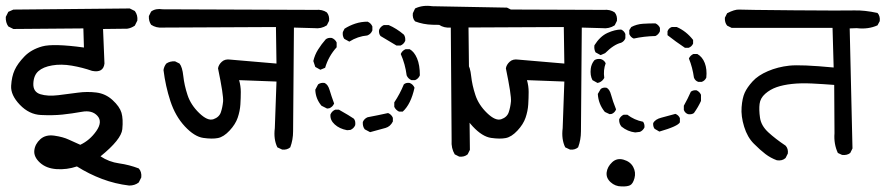

<svg xmlns="http://www.w3.org/2000/svg" viewBox="-25 -588 3077 667"><path d="M423.8 56.6Q375 50.8 329.6 33.7Q284.2 16.6 242.2 -9.8Q207 2 171.4 -0.5Q135.7 -2.9 113.8 -22.9Q91.8 -43 94.2 -65.4Q96.7 -87.9 115.2 -104.5Q133.8 -121.1 164.1 -116.7Q194.3 -112.3 213.9 -103Q233.4 -93.8 253.9 -85Q287.1 -100.6 309.6 -132.8Q332 -165 313.5 -185.5Q294.9 -206.1 259.8 -199.7Q224.6 -193.4 191.4 -189.9Q158.2 -186.5 117.2 -188.5Q76.2 -190.4 43.9 -224.1Q11.7 -257.8 13.7 -290Q15.6 -322.3 25.9 -344.7Q36.1 -367.2 59.6 -391.6Q83 -416 121.6 -426.8Q160.2 -437.5 266.6 -422.9L264.6 -489.3L21.5 -487.3L3.9 -496.1Q-5.9 -509.8 -4.9 -529.3L3.9 -546.9L21.5 -554.7L425.8 -558.6L443.4 -549.8Q454.1 -535.2 452.1 -516.6L443.4 -499Q430.7 -490.2 417 -488.3L333 -487.3L337.9 -367.2Q334 -334 294.9 -341.8Q261.7 -353.5 224.6 -359.9Q187.5 -366.2 156.2 -360.8Q125 -355.5 108.4 -340.8Q91.8 -326.2 90.8 -297.4Q89.8 -268.6 115.2 -260.7Q140.6 -252.9 177.2 -257.3Q213.9 -261.7 245.6 -266.1Q277.3 -270.5 309.6 -266.6Q341.8 -262.7 366.2 -240.2Q390.6 -217.8 397 -196.3Q403.3 -174.8 399.9 -139.2Q396.5 -103.5 324.2 -44.9Q353.5 -25.4 388.7 -20.5Q423.8 -15.6 457 -2.9Q467.8 8.8 465.8 28.3L457 45.9Q443.4 56.6 423.8 56.6Z M955.1 -68.4 938.5 -76.2Q924.8 -104.5 929.7 -142.6L935.5 -304.7L805.7 -309.6Q811.5 -289.1 811.5 -268.6Q811.5 -248 810.1 -225.1Q808.6 -202.1 800.8 -179.2Q793 -156.2 772.5 -134.3Q752 -112.3 731.9 -108.4Q711.9 -104.5 681.2 -108.9Q650.4 -113.3 617.2 -148.9Q584 -184.6 566.9 -236.8Q549.8 -289.1 543 -344.7Q544.9 -357.4 552.7 -367.2Q565.4 -376 583 -375L598.6 -367.2Q608.4 -355.5 611.8 -323.7Q615.2 -292 626.5 -257.8Q637.7 -223.6 667 -195.3Q696.3 -167 716.3 -173.8Q736.3 -180.7 742.2 -197.8Q748 -214.8 750 -235.4Q752 -255.9 732.4 -350.6Q734.4 -363.3 745.6 -373.5Q756.8 -383.8 775.4 -380.9L935.5 -367.2L933.6 -494.1L541 -492.2Q517.6 -490.2 500 -502Q491.2 -514.6 492.2 -532.2L500 -547.9Q515.6 -559.6 540 -555.7L1072.3 -553.7Q1094.7 -555.7 1110.4 -544.9Q1120.1 -533.2 1118.2 -515.6L1110.4 -500Q1090.8 -487.3 1067.4 -490.2L996.1 -492.2Q993.2 -161.1 993.2 -131.8Q993.2 -102.5 983.4 -76.2Q971.7 -66.4 955.1 -68.4Z M1570.3 -43.9 1554.7 -51.8Q1542 -73.2 1543.9 -100.6L1541 -501Q1509.8 -501 1477.5 -502Q1445.3 -502.9 1417 -513.7Q1407.2 -524.4 1409.2 -542L1417 -558.6Q1443.4 -571.3 1476.6 -566.4L1736.3 -561.5L1752 -553.7Q1761.7 -542 1759.8 -524.4L1752 -508.8Q1741.2 -501 1728.5 -500H1602.5L1607.4 -67.4L1599.6 -51.8Q1587.9 -42 1570.3 -43.9ZM1260.7 -128.9 1242.2 -138.7Q1234.4 -148.4 1235.4 -164.1Q1240.2 -175.8 1252 -180.7Q1288.1 -187.5 1323.2 -195.3Q1335 -190.4 1339.8 -178.7V-166Q1331.1 -148.4 1314.5 -143.6ZM1180.7 -135.7Q1154.3 -140.6 1137.7 -155.8Q1121.1 -170.9 1123 -190.4Q1127.9 -202.1 1139.6 -207H1152.3Q1190.4 -185.5 1204.1 -175.8Q1210.9 -168 1209 -153.3Q1204.1 -141.6 1192.4 -136.7ZM1361.3 -200.2Q1349.6 -206.1 1344.7 -216.8V-232.4Q1364.3 -261.7 1377.9 -294.9Q1385.7 -301.8 1398.4 -299.8Q1410.2 -294.9 1415 -283.2Q1402.3 -225.6 1374 -200.2ZM1111.3 -210.9 1091.8 -220.7Q1071.3 -245.1 1070.3 -276.4L1080.1 -294.9Q1089.8 -301.8 1102.5 -299.8Q1114.3 -294.9 1120.1 -274.9Q1126 -254.9 1135.7 -228.5Q1130.9 -216.8 1119.1 -211.9ZM1404.3 -309.6Q1392.6 -314.5 1387.7 -326.2Q1382.8 -365.2 1367.2 -400.4Q1372.1 -412.1 1383.8 -417H1398.4Q1414.1 -408.2 1423.8 -385.3Q1433.6 -362.3 1433.6 -326.2Q1428.7 -314.5 1417 -309.6ZM1087.9 -345.7 1070.3 -355.5 1063.5 -376Q1068.4 -397.5 1080.1 -416Q1091.8 -434.6 1106.4 -451.2Q1114.3 -458 1127.9 -456.1Q1139.6 -451.2 1144.5 -440.4V-423.8Q1116.2 -392.6 1104.5 -352.5ZM1352.5 -429.7 1296.9 -462.9Q1290 -471.7 1292 -484.4Q1296.9 -496.1 1308.6 -501H1325.2Q1352.5 -489.3 1377.9 -467.8Q1383.8 -460 1382.8 -446.3Q1377.9 -434.6 1366.2 -429.7ZM1188.5 -443.4 1170.9 -453.1Q1164.1 -462.9 1166 -476.6L1171.9 -488.3Q1188.5 -499 1209 -505.9Q1229.5 -512.7 1252 -512.7Q1263.7 -507.8 1268.6 -496.1V-482.4Q1263.7 -469.7 1251 -464.8Q1217.8 -461.9 1188.5 -443.4Z M1955.1 -68.4 1938.5 -76.2Q1924.8 -104.5 1929.7 -142.6L1935.5 -304.7L1805.7 -309.6Q1811.5 -289.1 1811.5 -268.6Q1811.5 -248 1810.1 -225.1Q1808.6 -202.1 1800.8 -179.2Q1793 -156.2 1772.5 -134.3Q1752 -112.3 1731.9 -108.4Q1711.9 -104.5 1681.2 -108.9Q1650.4 -113.3 1617.2 -148.9Q1584 -184.6 1566.9 -236.8Q1549.8 -289.1 1543 -344.7Q1544.9 -357.4 1552.7 -367.2Q1565.4 -376 1583 -375L1598.6 -367.2Q1608.4 -355.5 1611.8 -323.7Q1615.2 -292 1626.5 -257.8Q1637.7 -223.6 1667 -195.3Q1696.3 -167 1716.3 -173.8Q1736.3 -180.7 1742.2 -197.8Q1748 -214.8 1750 -235.4Q1752 -255.9 1732.4 -350.6Q1734.4 -363.3 1745.6 -373.5Q1756.8 -383.8 1775.4 -380.9L1935.5 -367.2L1933.6 -494.1L1541 -492.2Q1517.6 -490.2 1500 -502Q1491.2 -514.6 1492.2 -532.2L1500 -547.9Q1515.6 -559.6 1540 -555.7L2072.3 -553.7Q2094.7 -555.7 2110.4 -544.9Q2120.1 -533.2 2118.2 -515.6L2110.4 -500Q2090.8 -487.3 2067.4 -490.2L1996.1 -492.2Q1993.2 -161.1 1993.2 -131.8Q1993.2 -102.5 1983.4 -76.2Q1971.7 -66.4 1955.1 -68.4Z M2133.8 59.6Q2112.3 59.6 2096.2 44.9Q2080.1 30.3 2082.5 10.7Q2085 -8.8 2101.6 -24.4Q2118.2 -40 2141.6 -33.2Q2165 -26.4 2174.8 -7.8Q2184.6 10.7 2179.2 30.8Q2173.8 50.8 2163.6 55.7Q2153.3 60.5 2133.8 59.6ZM2181.6 -127.9Q2155.3 -130.9 2133.8 -148.4Q2125 -159.2 2126 -173.8Q2130.9 -184.6 2141.6 -189.5H2154.3Q2178.7 -170.9 2209 -165Q2214.8 -157.2 2213.9 -145.5Q2209 -134.8 2198.2 -129.9ZM2265.6 -130.9 2249 -140.6Q2243.2 -148.4 2244.1 -160.2Q2251 -173.8 2272.5 -179.2Q2293.9 -184.6 2321.3 -192.4Q2332 -188.5 2336.9 -177.7V-163.1Q2330.1 -149.4 2265.6 -130.9ZM2092.8 -191.4 2076.2 -199.2Q2053.7 -226.6 2051.8 -261.7L2061.5 -278.3Q2068.4 -285.2 2082 -283.2Q2092.8 -278.3 2098.1 -257.8Q2103.5 -237.3 2115.2 -208Q2111.3 -197.3 2100.6 -192.4ZM2365.2 -191.4Q2354.5 -195.3 2350.6 -206.1V-220.7Q2364.3 -245.1 2375 -269.5Q2382.8 -275.4 2394.5 -274.4Q2405.3 -269.5 2410.2 -258.8V-237.3Q2400.4 -215.8 2385.7 -195.3Q2377.9 -189.5 2365.2 -191.4ZM2050.8 -299.8 2033.2 -309.6Q2024.4 -326.2 2027.3 -349.6Q2029.3 -366.2 2040 -378.9Q2048.8 -384.8 2062.5 -382.8Q2074.2 -378.9 2079.1 -368.2Q2070.3 -344.7 2074.2 -317.4Q2068.4 -306.6 2057.6 -301.8ZM2400.4 -303.7Q2389.6 -307.6 2385.7 -318.4Q2380.9 -353.5 2368.2 -384.8Q2373 -395.5 2383.8 -400.4H2397.5Q2415 -390.6 2423.3 -369.1Q2431.6 -347.7 2428.7 -318.4Q2423.8 -307.6 2413.1 -303.7ZM2061.5 -396.5 2043.9 -406.2Q2038.1 -417 2040 -430.7Q2059.6 -461.9 2085.4 -473.6Q2111.3 -485.4 2132.8 -485.4Q2143.6 -480.5 2147.5 -469.7V-455.1Q2143.6 -444.3 2132.8 -439.5Q2107.4 -433.6 2077.1 -403.3ZM2354.5 -421.9Q2322.3 -443.4 2293.9 -465.8V-479.5Q2297.9 -490.2 2308.6 -494.1H2326.2Q2359.4 -479.5 2382.8 -449.2V-436.5Q2377.9 -425.8 2367.2 -421.9ZM2176.8 -454.1Q2166 -458 2161.1 -469.7V-483.4L2168 -494.1Q2186.5 -503.9 2208 -505.4Q2229.5 -506.8 2252 -506.8Q2262.7 -502 2267.6 -491.2V-479.5Q2262.7 -467.8 2252 -462.9Q2211.9 -461.9 2176.8 -454.1Z M2900.4 -49.8 2885.7 -56.6Q2871.1 -87.9 2874 -125L2873 -293Q2835.9 -295.9 2796.4 -297.9Q2756.8 -299.8 2726.1 -296.4Q2695.3 -293 2672.9 -285.2Q2650.4 -277.3 2633.3 -262.2Q2616.2 -247.1 2613.8 -227.1Q2611.3 -207 2615.2 -179.2Q2619.1 -151.4 2644 -128.4Q2668.9 -105.5 2704.1 -82Q2713.9 -71.3 2711.9 -54.7L2704.1 -39.1Q2692.4 -28.3 2673.8 -31.2Q2652.3 -39.1 2634.3 -52.7Q2616.2 -66.4 2593.8 -88.9Q2571.3 -111.3 2560.1 -147.9Q2548.8 -184.6 2551.3 -215.8Q2553.7 -247.1 2562 -265.6Q2570.3 -284.2 2589.4 -305.2Q2608.4 -326.2 2642.6 -340.8Q2676.8 -355.5 2716.8 -359.9Q2756.8 -364.3 2871.1 -353.5L2867.2 -491.2H2516.6L2501 -499Q2492.2 -509.8 2493.2 -526.4L2501 -542Q2527.3 -555.7 2543 -554.7Q2558.6 -553.7 2733.4 -552.2Q2908.2 -550.8 2943.4 -551.8Q2978.5 -552.7 3023.4 -543Q3033.2 -532.2 3031.2 -514.6L3023.4 -500Q2991.2 -485.4 2951.2 -490.2L2926.8 -489.3L2936.5 -72.3L2928.7 -56.6Q2918 -47.9 2900.4 -49.8Z"/></svg>

Font: JasonHandwriting4
Style: Regular
Weight: 400
Version: Version 1.01.21